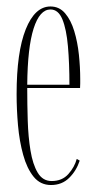

<svg xmlns="http://www.w3.org/2000/svg" viewBox="-20 -546 291 578"><path d="M133.5 11Q101.5 11 81.2 -14Q61 -39 49.8 -79.8Q38.5 -120.5 34.2 -168.5Q30 -216.5 30 -262.5Q30 -389 57.5 -457.8Q85 -526.5 132 -526.5Q158.5 -526.5 176 -506Q193.5 -485.5 203.5 -452.5Q213.5 -419.5 217.5 -381.5Q221.5 -343.5 221.5 -308.5Q221.5 -301.5 221.5 -294.8Q221.5 -288 221 -281H62V-278Q62 -231.5 63.5 -182.8Q65 -134 71.8 -92.8Q78.5 -51.5 93.5 -26.2Q108.5 -1 135.5 -1Q167 -1 185.8 -22Q204.5 -43 211 -67.5L220 -62.5Q210 -32 188.2 -10.5Q166.5 11 133.5 11ZM132 -517.5Q99.5 -517.5 81.2 -460.2Q63 -403 62 -291H189Q189 -355.5 184.5 -406.8Q180 -458 167.8 -487.8Q155.5 -517.5 132 -517.5Z"/></svg>

Font: Imbue 100pt Thin
Style: Regular
Weight: 100
Designer: Tyler Finck
Foundry: Etcetera Type Company
Version: Version 1.102; ttfautohint (v1.8.3)